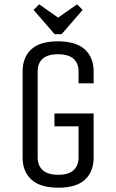

<svg xmlns="http://www.w3.org/2000/svg" viewBox="-20 -857 540 892"><path d="M233 -330H415V-125Q415 -60 375 -22.5Q335 15 251 15Q167 15 126 -22.5Q85 -60 85 -125V-525Q85 -590 125 -627.5Q165 -665 249 -665Q333 -665 374 -627.5Q415 -590 415 -525V-470H345V-525Q345 -563 321.5 -584Q298 -605 249 -605Q201 -605 178 -584Q155 -563 155 -525V-125Q155 -88 178.5 -66.5Q202 -45 251 -45Q299 -45 322 -66.5Q345 -88 345 -125V-270H233ZM338 -837 364 -811 266 -698H234L136 -811L162 -837L250 -775Z"/></svg>

Font: Unica One
Style: Regular
Weight: 400
Designer: Eduardo Rodriguez Tunni
Foundry: Eduardo Rodriguez Tunni
Version: Version 2.000; ttfautohint (v1.8.4.7-5d5b);gftools[0.9.23]